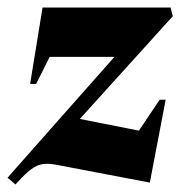

<svg xmlns="http://www.w3.org/2000/svg" viewBox="-27 -480 515 510"><path d="M14 10 -7 -8 277 -329H105L69 -257H53L86 -460H426L432 -437L185 -164L342 -133L397 -215H413L371 5L140 -39Q112 -45 98 -45Q78 -45 62.5 -35Q47 -25 30 -7Z"/></svg>

Font: Spectral ExtraBold
Style: Italic
Weight: 800
Italic angle: -10°
Designer: Jean-Baptiste Levee
Foundry: Production Type
Version: Version 2.001